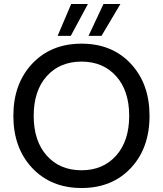

<svg xmlns="http://www.w3.org/2000/svg" viewBox="-20 -931 817 963"><path d="M730 -350Q730 -188 636 -88Q542 12 389 12Q236 12 141.5 -88.5Q47 -189 47 -350Q47 -511 141.5 -611.5Q236 -712 389 -712Q542 -712 636 -611.5Q730 -511 730 -350ZM389 -77Q497 -77 562.5 -150.5Q628 -224 628 -350Q628 -476 562.5 -549Q497 -622 389 -622Q280 -622 214.5 -549Q149 -476 149 -350Q149 -224 214.5 -150.5Q280 -77 389 -77ZM424 -751 499 -911H584L489 -751ZM269 -751 337 -911H421L335 -751Z"/></svg>

Font: AWOL-DM Medium
Style: Regular
Weight: 500
Designer: Colophon Foundry, Jonny Pinhorn, Mikhail Sharanda
Foundry: Colophon Foundry
Version: Version 1.000;Glyphs 3.2.3 (3260)